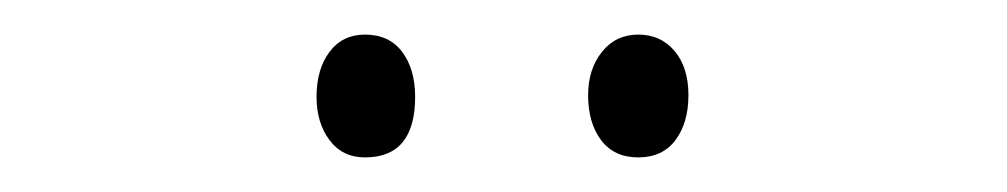

<svg xmlns="http://www.w3.org/2000/svg" viewBox="-20 -724 582 111"><path d="M163 -668Q163 -684 170.5 -694Q178 -704 191 -704Q205 -704 212.5 -694Q220 -684 220 -668Q220 -633 191 -633Q178 -633 170.5 -643Q163 -653 163 -668ZM320 -669Q320 -684 328 -694Q336 -704 349 -704Q362 -704 370 -694.5Q378 -685 378 -669Q378 -653 370.5 -643Q363 -633 349 -633Q335 -633 327.5 -643Q320 -653 320 -669Z"/></svg>

Font: Noto Sans Telugu Condensed ExtraLight
Style: Regular
Weight: 200
Width: 3
Designer: Jelle Bosma - Monotype Design Team
Foundry: Monotype Imaging Inc.
Version: Version 2.005; ttfautohint (v1.8.4.7-5d5b)